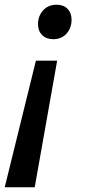

<svg xmlns="http://www.w3.org/2000/svg" viewBox="-27 -576 369 813"><path d="M120 217H-7L125 -319H215ZM213 -556Q242 -556 259 -538.5Q276 -521 276 -492Q276 -458 255 -434Q234 -410 198 -410Q169 -410 151.5 -427.5Q134 -445 134 -474Q134 -508 155.5 -532Q177 -556 213 -556Z"/></svg>

Font: Application Medium
Style: Italic
Weight: 500
Italic angle: -12°
Designer: Wei Huang
Foundry: Wei Huang
Version: Version 0.012